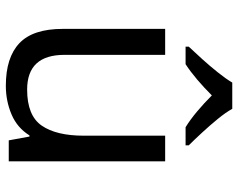

<svg xmlns="http://www.w3.org/2000/svg" viewBox="-99 -707 816 658"><g transform="rotate(90 309.0 -378.0)"><path d="M533 -536V0H461L448 -71H444Q418 -29 372 -9.5Q326 10 274 10Q177 10 128 -36.5Q79 -83 79 -185V-536H168V-191Q168 -63 287 -63Q376 -63 410.5 -113Q445 -163 445 -257V-536ZM353 -766Q365 -744 387.5 -716.5Q410 -689 434.5 -662.5Q459 -636 478 -617V-606H416Q390 -622 362 -645.5Q334 -669 307 -696Q280 -669 253 -646Q226 -623 200 -606H140V-617Q159 -637 182.5 -663Q206 -689 228 -716.5Q250 -744 263 -766Z"/></g></svg>

Font: Noto Sans Samaritan
Style: Regular
Weight: 400
Designer: Monotype Design Team
Foundry: Monotype Imaging Inc.
Version: Version 2.001; ttfautohint (v1.8.4.7-5d5b)